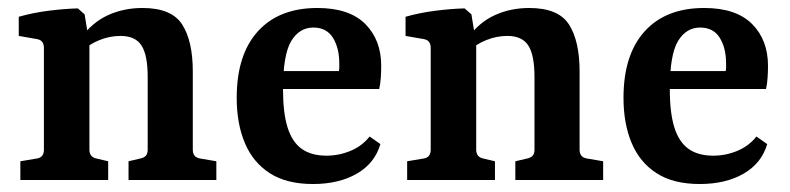

<svg xmlns="http://www.w3.org/2000/svg" viewBox="-20 -451 1978 481"><path d="M302 0V-47L332 -54Q341 -56 345.5 -61Q350 -66 350 -76V-258Q350 -313 334.5 -337Q319 -361 282 -361Q255 -361 229 -350.5Q203 -340 181 -320L182 -355Q211 -395 250.5 -413Q290 -431 337 -431Q410 -431 436.5 -389.5Q463 -348 463 -272V-76Q463 -57 481 -54L522 -47V0ZM31 0V-47L73 -54Q90 -57 90 -76V-331Q90 -350 73 -353L27 -361V-409Q62 -419 101 -424Q140 -429 175 -430L192 -415L204 -341V-76Q204 -58 221 -54L251 -47V0Z M573 -206Q573 -314 626 -372.5Q679 -431 775 -431Q855 -431 895 -391Q935 -351 935 -286Q935 -272 934 -256.5Q933 -241 930 -228H652V-273H829Q830 -278 830 -282Q830 -286 830 -292Q830 -331 814 -356.5Q798 -382 765 -382Q730 -382 709.5 -348Q689 -314 689 -227Q689 -168 700.5 -131.5Q712 -95 736 -78Q760 -61 798 -61Q829 -61 858 -73Q887 -85 906 -109L933 -90Q919 -42 874 -16Q829 10 764 10Q698 10 656 -17Q614 -44 593.5 -92.5Q573 -141 573 -206Z M1271 0V-47L1301 -54Q1310 -56 1314.5 -61Q1319 -66 1319 -76V-258Q1319 -313 1303.5 -337Q1288 -361 1251 -361Q1224 -361 1198 -350.5Q1172 -340 1150 -320L1151 -355Q1180 -395 1219.5 -413Q1259 -431 1306 -431Q1379 -431 1405.5 -389.5Q1432 -348 1432 -272V-76Q1432 -57 1450 -54L1491 -47V0ZM1000 0V-47L1042 -54Q1059 -57 1059 -76V-331Q1059 -350 1042 -353L996 -361V-409Q1031 -419 1070 -424Q1109 -429 1144 -430L1161 -415L1173 -341V-76Q1173 -58 1190 -54L1220 -47V0Z M1542 -206Q1542 -314 1595 -372.5Q1648 -431 1744 -431Q1824 -431 1864 -391Q1904 -351 1904 -286Q1904 -272 1903 -256.5Q1902 -241 1899 -228H1621V-273H1798Q1799 -278 1799 -282Q1799 -286 1799 -292Q1799 -331 1783 -356.5Q1767 -382 1734 -382Q1699 -382 1678.5 -348Q1658 -314 1658 -227Q1658 -168 1669.5 -131.5Q1681 -95 1705 -78Q1729 -61 1767 -61Q1798 -61 1827 -73Q1856 -85 1875 -109L1902 -90Q1888 -42 1843 -16Q1798 10 1733 10Q1667 10 1625 -17Q1583 -44 1562.5 -92.5Q1542 -141 1542 -206Z"/></svg>

Font: Yrsa SemiBold
Style: Regular
Weight: 600
Version: Version 2.004